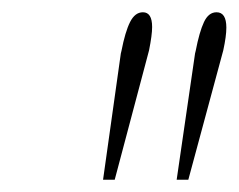

<svg xmlns="http://www.w3.org/2000/svg" viewBox="-20 -749 389 313"><path d="M177 -662 178 -666Q184 -697 192 -713Q200 -729 213 -729Q228 -729 228 -705Q228 -692 223 -667L167 -456H148ZM298 -662 299 -666Q305 -697 312.5 -713Q320 -729 333 -729Q349 -729 349 -704Q349 -690 344 -667L287 -456H268Z"/></svg>

Font: Taviraj Thin
Style: Italic
Weight: 250
Italic angle: -12°
Designer: Katatrad Team
Foundry: CadsonDemak
Version: Version 1.001